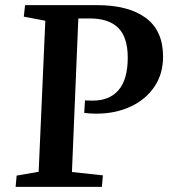

<svg xmlns="http://www.w3.org/2000/svg" viewBox="-20 -730 674 750"><path d="M312 -338Q324 -337 343 -337Q408 -337 443.5 -378.5Q479 -420 479 -505Q479 -584 442 -621Q405 -658 330 -658H286L261 -58L382 -45L378 0H41L45 -44L131 -59L157 -649L73 -665L78 -710H358Q482 -710 549.5 -660Q617 -610 617 -509Q617 -441 583 -391Q549 -341 490 -313.5Q431 -286 356 -286Q331 -286 309 -289Z"/></svg>

Font: Literata 36pt SemiBold
Style: Italic
Weight: 600
Italic angle: -2°
Designer: Latin by Veronika Burian and Jose Scaglione. Greek by Irene Vlachou. Cyrillic by Vera Evstafieva
Foundry: TypeTogether
Version: Version 3.002